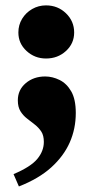

<svg xmlns="http://www.w3.org/2000/svg" viewBox="-20 -462 336 699"><path d="M48.8 216.8 29.3 171.9Q91.8 145.5 115.7 116.7Q139.6 87.9 139.6 54.7Q139.6 31.2 130.4 17.1Q121.1 2.9 106.9 -8.3Q92.8 -19.5 78.6 -30.3Q64.5 -41 54.7 -56.6Q44.9 -72.3 44.9 -96.7Q44.9 -134.8 73.7 -159.2Q102.5 -183.6 144.5 -183.6Q170.9 -183.6 196.8 -170.9Q222.7 -158.2 239.3 -129.4Q255.9 -100.6 255.9 -50.8Q255.9 6.8 233.9 56.6Q211.9 106.4 166.5 147.5Q121.1 188.5 48.8 216.8ZM147.5 -249Q106.4 -249 76.7 -276.4Q46.9 -303.7 46.9 -343.8Q46.9 -371.1 60.5 -393.6Q74.2 -416 97.2 -429.2Q120.1 -442.4 147.5 -442.4Q190.4 -442.4 220.2 -413.6Q250 -384.8 250 -343.8Q250 -303.7 220.2 -276.4Q190.4 -249 147.5 -249Z"/></svg>

Font: Crimson Pro ExtraBold
Style: Regular
Weight: 800
Designer: Jacques Le Bailly
Foundry: Baron von Fonthausen
Version: Version 1.003